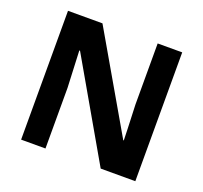

<svg xmlns="http://www.w3.org/2000/svg" viewBox="-123 -857 1059 1000"><g transform="rotate(20 406.5 -357.0)"><path d="M723 0H531L220 -540H216Q218 -489 220.5 -438Q223 -387 225 -336V0H90V-714H281L591 -179H594Q593 -212 592 -245Q591 -278 589.5 -310.5Q588 -343 587 -376V-714H723Z"/></g></svg>

Font: Noto Sans New Tai Lue
Style: Regular
Weight: 400
Designer: Monotype Design Team
Foundry: Monotype Imaging Inc.
Version: Version 2.003